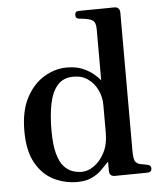

<svg xmlns="http://www.w3.org/2000/svg" viewBox="-53 -772 698 830"><g transform="rotate(-5 296.5 -357.0)"><path d="M249 12Q194 12 146.5 -12Q99 -36 69.5 -88.5Q40 -141 40 -227Q40 -315 70.5 -372Q101 -429 148.5 -457Q196 -485 246 -485Q286 -485 313.5 -473.5Q341 -462 360 -446.5Q379 -431 390 -417V-637Q390 -660 383 -670.5Q376 -681 357 -685Q350 -687 337 -688.5Q324 -690 317 -691Q303 -692 303 -707Q303 -724 318 -724Q321 -724 342.5 -724.5Q364 -725 392.5 -725Q421 -725 444 -725.5Q467 -726 473 -726Q498 -726 498 -700V-102Q498 -73 503 -59.5Q508 -46 528 -41Q535 -40 544 -38.5Q553 -37 559 -35Q573 -32 573 -19Q573 -4 558 -2Q555 -2 535 -1.5Q515 -1 489 -1Q463 -1 441.5 -0.5Q420 0 414 0Q389 0 389 -24V-63Q387 -63 378 -53Q369 -43 353 -27.5Q337 -12 311.5 0Q286 12 249 12ZM272 -30Q299 -30 326 -49Q353 -68 371.5 -103.5Q390 -139 390 -188V-310Q390 -344 376 -374Q362 -404 336 -423.5Q310 -443 272 -443Q228 -443 203 -415Q178 -387 167.5 -337Q157 -287 157 -220Q157 -157 167.5 -119Q178 -81 195.5 -62Q213 -43 233 -36.5Q253 -30 272 -30Z"/></g></svg>

Font: Zen Antique
Style: Regular
Weight: 400
Designer: Yoshimichi Ohira
Foundry: Positype
Version: Version 1.001